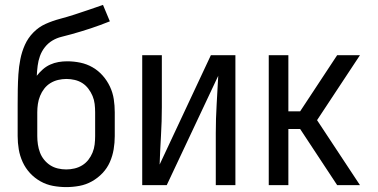

<svg xmlns="http://www.w3.org/2000/svg" viewBox="-20 -755 1540 783"><path d="M250 8Q277 8 304 3Q331 -2 355 -15.5Q379 -29 398 -49Q417 -69 428 -94Q439 -119 443.5 -146Q448 -173 448 -200V-297Q448 -324 444 -350.5Q440 -377 428.5 -401.5Q417 -426 399 -446.5Q381 -467 357.5 -480.5Q334 -494 307.5 -499.5Q281 -505 254 -505Q236 -505 218.5 -502Q201 -499 184.5 -491.5Q168 -484 154.5 -472Q141 -460 130 -446Q131 -466 133.5 -486.5Q136 -507 143 -526.5Q150 -546 163 -562.5Q176 -579 193.5 -589.5Q211 -600 231.5 -605Q252 -610 271.5 -615.5Q291 -621 311 -627Q331 -633 350.5 -639.5Q370 -646 389 -653Q408 -660 428 -668L400 -735Q371 -725 342 -715Q313 -705 283.5 -695.5Q254 -686 224 -678Q194 -670 166 -657.5Q138 -645 116 -622.5Q94 -600 81.5 -572Q69 -544 63 -513.5Q57 -483 55 -452Q53 -421 52.5 -390Q52 -359 52 -328Q52 -321 52 -313Q52 -305 52 -297V-200Q52 -173 56.5 -146Q61 -119 72.5 -94Q84 -69 102.5 -49Q121 -29 145 -15.5Q169 -2 196 3Q223 8 250 8ZM250 -64Q233 -64 216 -68Q199 -72 185 -81Q171 -90 160 -103.5Q149 -117 143 -133Q137 -149 134.5 -166Q132 -183 132 -200V-297Q132 -314 134.5 -331Q137 -348 143.5 -364Q150 -380 160.5 -393.5Q171 -407 185.5 -416Q200 -425 217 -429Q234 -433 251 -433Q268 -433 285 -429Q302 -425 316 -416Q330 -407 340.5 -393Q351 -379 357.5 -363.5Q364 -348 366 -331Q368 -314 368 -297V-200Q368 -183 366 -166Q364 -149 357.5 -133Q351 -117 340.5 -103.5Q330 -90 315.5 -81Q301 -72 284 -68Q267 -64 250 -64Z M560 0H660L870 -446Q867 -387 863.5 -329Q860 -271 860 -212V0H940V-530H840L631 -84Q633 -143 636.5 -201.5Q640 -260 640 -318V-530H560Z M1076 0H1156V-229H1204L1355 0H1448L1273 -265L1448 -530H1355L1204 -301H1156V-530H1076Z"/></svg>

Font: Iosevka SS09
Style: Regular
Weight: 400
Monospace: yes
Designer: Belleve Invis
Foundry: Belleve Invis
Version: Version 5.2.1; ttfautohint (v1.8.3)